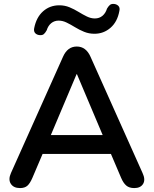

<svg xmlns="http://www.w3.org/2000/svg" viewBox="-20 -950 782 978"><path d="M183 -771Q168 -772 159.5 -781Q151 -790 154 -806Q165 -862 199.5 -892.5Q234 -923 282 -923Q310 -923 334 -913Q358 -903 380 -889.5Q402 -876 422.5 -866Q443 -856 463 -856Q486 -856 502 -869.5Q518 -883 525 -906Q532 -918 539.5 -924.5Q547 -931 560 -930Q574 -929 583 -920Q592 -911 588 -894Q578 -839 543 -808.5Q508 -778 461 -778Q433 -778 408.5 -788Q384 -798 362 -811.5Q340 -825 319.5 -835Q299 -845 279 -845Q257 -845 241 -832Q225 -819 218 -796Q211 -783 203.5 -776.5Q196 -770 183 -771ZM82 8Q49 8 35 -14Q21 -36 36 -69L301 -661Q324 -713 371 -713Q418 -713 441 -661L706 -69Q722 -35 709 -13.5Q696 8 664 8Q638 8 623 -5Q608 -18 597 -44L545 -166H197L145 -44Q133 -16 119.5 -4Q106 8 82 8ZM370 -572 239 -262H503L372 -572Z"/></svg>

Font: Chiron GoRound TC M
Style: Regular
Weight: 500
Designer: Ryoko NISHIZUKA 西塚涼子 (kana, bopomofo & ideographs); Paul D. Hunt (Latin, Greek & Cyrillic); Sandoll Communications 산돌커뮤니
Foundry: Adobe
Version: Version 1.000;hotconv 1.1.1;makeotfexe 2.6.0